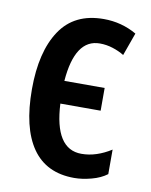

<svg xmlns="http://www.w3.org/2000/svg" viewBox="-69 -605 526 667"><g transform="rotate(10 194.0 -271.0)"><path d="M237.8 9.8Q139.2 9.8 89.6 -61.5Q40 -132.8 40 -268.6Q40 -400.9 90.3 -476.3Q140.6 -551.8 243.7 -551.8Q307.1 -551.8 360.4 -521L331.5 -440.4Q313 -451.7 290.8 -458.7Q268.6 -465.8 245.1 -465.8Q157.7 -465.8 146 -316.4H288.1V-236.3H146Q153.8 -77.1 248 -77.1Q274.9 -77.1 301 -85.7Q327.1 -94.2 352.5 -110.4V-23.9Q330.6 -7.3 298.3 1.2Q266.1 9.8 237.8 9.8Z"/></g></svg>

Font: Open Sans Condensed SemiBold
Style: Regular
Weight: 600
Width: 3
Designer: Monotype Design Team
Foundry: Monotype Imaging Inc.
Version: Version 3.000; ttfautohint (v1.8.4)